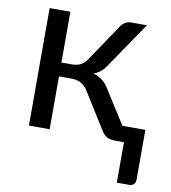

<svg xmlns="http://www.w3.org/2000/svg" viewBox="-78 -573 726 816"><g transform="rotate(10 285.0 -165.5)"><path d="M378 -481.5Q385 -492.5 396.5 -499.5Q408 -506.5 421 -506.5H490.5L359 -313.5Q347 -295 334 -283.2Q321 -271.5 302 -265Q326 -258.5 342.5 -244.8Q359 -231 372 -209.5L462 -67.5H561V147Q561 160 553.8 167.2Q546.5 174.5 535 174.5H480.5V0H443Q419 0 406 -8Q393 -16 383.5 -31L285 -188.5Q261.5 -227.5 214.5 -227.5H160V0.5H70.5V-506.5H160V-287.5H208Q248 -287.5 270.5 -321.5Z"/></g></svg>

Font: Lato
Style: Regular
Weight: 400
Designer: Lukasz Dziedzic with Adam Twardoch and Botio Nikoltchev
Foundry: tyPoland Lukasz Dziedzic
Version: Version 2.010; 2014-09-01; http://www.latofonts.com/; ttfaut